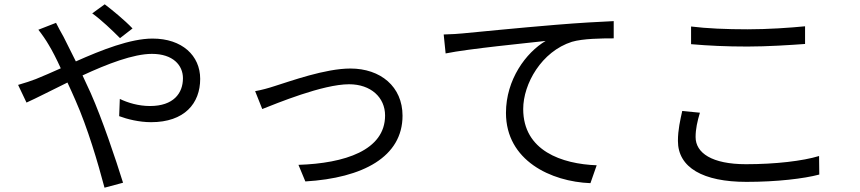

<svg xmlns="http://www.w3.org/2000/svg" viewBox="-20 -824 3990 891"><path d="M595 -692C558 -731 499 -779 466 -804L408 -762C451 -731 499 -685 537 -647ZM158 -686C174 -666 194 -637 206 -616C223 -588 242 -551 262 -507C219 -488 179 -470 146 -457C128 -450 93 -438 64 -430L103 -348C148 -368 217 -404 293 -441C305 -415 318 -387 330 -359C387 -230 434 -70 465 47L551 24C517 -85 455 -270 401 -392C389 -419 376 -447 363 -474C477 -527 599 -574 685 -574C783 -574 829 -521 829 -461C829 -391 785 -332 676 -332C623 -332 573 -347 536 -365L533 -285C570 -271 626 -257 681 -257C836 -257 909 -344 909 -458C909 -566 825 -645 688 -645C585 -645 451 -592 332 -539C312 -580 292 -620 275 -653C265 -670 248 -702 240 -718Z M1164 -401 1197 -318C1261 -343 1477 -433 1600 -433C1701 -433 1767 -372 1767 -288C1767 -126 1579 -66 1365 -59L1397 18C1664 2 1848 -96 1848 -287C1848 -422 1746 -506 1606 -506C1489 -506 1327 -447 1256 -425C1226 -415 1193 -406 1164 -401Z M2039 -664 2048 -576C2155 -598 2425 -624 2512 -634C2421 -580 2328 -455 2328 -300C2328 -79 2537 19 2720 26L2749 -57C2588 -63 2408 -124 2408 -318C2408 -435 2493 -585 2634 -630C2685 -645 2772 -646 2828 -646V-726C2762 -723 2669 -718 2561 -709C2379 -694 2192 -675 2127 -669C2108 -667 2077 -665 2039 -664Z M3187 -619C3266 -612 3350 -608 3449 -608C3540 -608 3649 -615 3716 -620V-702C3645 -695 3544 -688 3449 -688C3350 -688 3259 -692 3187 -701V-619ZM3146 -309C3137 -268 3126 -222 3126 -170C3126 -46 3243 20 3444 20C3585 20 3711 5 3782 -14L3781 -100C3706 -77 3579 -62 3442 -62C3284 -62 3208 -114 3208 -188C3208 -225 3216 -261 3228 -301L3146 -309Z"/></svg>

Font: Noto Sans Mono CJK JP Regular
Style: Regular
Weight: 400
Designer: Ryoko NISHIZUKA (kana & ideographs); Paul D. Hunt (Latin, Greek & Cyrillic); Wenlong ZHANG (bopomofo); Sandoll Communica
Foundry: Adobe Systems Incorporated
Version: Version 1.004;PS 1.004;hotconv 1.0.82;makeotf.lib2.5.63406